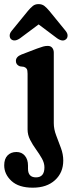

<svg xmlns="http://www.w3.org/2000/svg" viewBox="-65 -664 341 912"><path d="M190.5 -79Q190.5 -50.5 201.8 -21Q213 8.5 224.2 38.5Q235.5 68.5 235.5 98.5Q235.5 156 196.2 191.8Q157 227.5 91 227.5Q24 227.5 -10.5 195.5Q-45 163.5 -45 121.5Q-45 90.5 -29 74.2Q-13 58 13 58Q38.5 58 53.2 75.8Q68 93.5 68 122.5V137.5Q68 178.5 106 178.5Q146 178.5 146 131Q146 110 134 88.8Q122 67.5 106 45.5Q90 23.5 78 0Q66 -23.5 66 -49V-313.5Q66 -331 61.8 -337.2Q57.5 -343.5 48.5 -346.5L29.5 -349Q10.5 -356 10.5 -374.5Q10.5 -394.5 37 -405L111.5 -433.5Q129.5 -440 140 -443Q150.5 -446 162 -446Q175.5 -446 183 -437Q190.5 -428 190.5 -414ZM30 -482Q3.5 -464 -12.5 -478Q-18.5 -483.5 -19 -494.2Q-19.5 -505 -10 -517L67.5 -612Q80 -627 91 -635.8Q102 -644.5 118 -644.5Q134.5 -644.5 145.8 -635.8Q157 -627 169.5 -612L247 -517Q256.5 -505 256 -494.2Q255.5 -483.5 249 -478Q233.5 -463.5 206.5 -482L118.5 -548Z"/></svg>

Font: Fraunces 144pt S100 SemiBold
Style: Regular
Weight: 600
Version: Version 1.000; ttfautohint (v1.8.3)